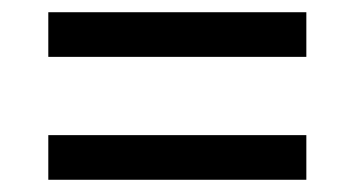

<svg xmlns="http://www.w3.org/2000/svg" viewBox="-20 -462 580 314"><path d="M59 -369V-442H481V-369ZM59 -168V-241H481V-168Z"/></svg>

Font: IBM Plex Sans Cond Text
Style: Regular
Weight: 450
Width: 3
Designer: Mike Abbink, Paul van der Laan, Pieter van Rosmalen
Foundry: Bold Monday
Version: Version 1.3